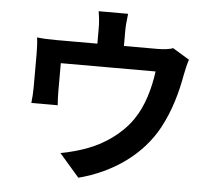

<svg xmlns="http://www.w3.org/2000/svg" viewBox="-58 -881 1116 1001"><g transform="rotate(5 500.0 -380.0)"><path d="M822 -659C805 -653 781 -648 739 -648H565V-725C565 -753 567 -774 572 -817H418C425 -774 426 -753 426 -725V-648H212C174 -648 144 -649 110 -653C114 -629 115 -589 115 -567V-394C115 -367 113 -335 110 -310H248C246 -330 245 -361 245 -384V-530H741C729 -441 703 -346 652 -273C596 -192 508 -133 425 -102C384 -86 329 -71 284 -63L388 57C566 11 716 -95 796 -243C845 -334 872 -430 889 -526C893 -546 901 -584 909 -606Z"/></g></svg>

Font: Noto Sans Japanese Bold
Style: Bold
Weight: 700
Designer: Ryoko NISHIZUKA (kana & ideographs); Paul D. Hunt (Latin, Greek & Cyrillic); Wenlong ZHANG (bopomofo); Sandoll Communica
Foundry: Adobe Systems Incorporated
Version: Version 1.000;PS 1;hotconv 1.0.78;makeotf.lib2.5.61930